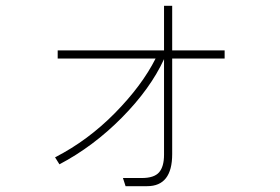

<svg xmlns="http://www.w3.org/2000/svg" viewBox="-20 -572 960 659"><path d="M571 -43Q571 67 485 67H411L402 39H467Q509 39 526 19.5Q543 0 543 -41V-369Q496 -267 398 -168Q300 -69 184 -8L169 -32Q282 -90 374.5 -184Q467 -278 514 -371H178V-399H543V-552H571V-399H751V-371H571Z"/></svg>

Font: LINE Seed Sans KR Thin
Style: Regular
Weight: 250
Designer: LINE BX Design & Sandoll Inc & Dalton Maag Ltd
Foundry: Sandoll Inc.
Version: Version 1.000